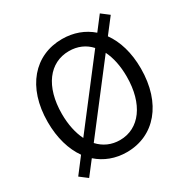

<svg xmlns="http://www.w3.org/2000/svg" viewBox="-177 -925 1097 1118"><g transform="rotate(-30 371.0 -366.5)"><path d="M107 33 178 -59C230 -13 297 13 374 13C558 13 687 -134 687 -369C687 -476 660 -563 614 -627L691 -727L640 -766L571 -676C518 -722 451 -747 374 -747C190 -747 61 -604 61 -369C61 -262 88 -173 134 -108L56 -6ZM156 -369C156 -553 243 -666 374 -666C431 -666 480 -645 516 -605L194 -186C170 -234 156 -297 156 -369ZM374 -68C317 -68 269 -90 232 -130L555 -550C579 -502 592 -441 592 -369C592 -186 505 -68 374 -68Z"/></g></svg>

Font: Source Han Sans TC
Style: Regular
Weight: 400
Designer: Ryoko NISHIZUKA 西塚涼子 (kana, bopomofo & ideographs); Paul D. Hunt (Latin, Greek & Cyrillic); Sandoll Communications 산돌커뮤니
Foundry: Adobe
Version: Version 2.002;hotconv 1.0.116;makeotfexe 2.5.65601